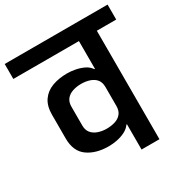

<svg xmlns="http://www.w3.org/2000/svg" viewBox="-227 -987 1082 1133"><g transform="rotate(-30 314.5 -420.5)"><path d="M533 0H411Q411 -41 411 -86.5Q411 -132 411 -172H407Q392 -150 365.5 -137Q339 -124 309.5 -118.5Q280 -113 255 -113Q167 -113 111.5 -153Q56 -193 56 -280V-442Q56 -501 81.5 -538Q107 -575 152 -592Q197 -609 255 -609Q280 -609 309.5 -603.5Q339 -598 365.5 -585.5Q392 -573 407 -550H411V-739Q383 -739 338 -739Q293 -739 240 -739Q187 -739 134 -739Q81 -739 36 -739Q-9 -739 -36 -739V-841H665V-739H533ZM179 -297Q179 -267 194.5 -247.5Q210 -228 237 -218.5Q264 -209 295 -209Q327 -209 353.5 -217.5Q380 -226 395.5 -245.5Q411 -265 411 -297V-426Q411 -458 395.5 -477Q380 -496 353.5 -505Q327 -514 295 -514Q264 -514 237 -505Q210 -496 194.5 -476.5Q179 -457 179 -426Z"/></g></svg>

Font: Matangi
Style: Bold
Weight: 700
Designer: Prashant Pant
Foundry: The Graphic Ant
Version: Version 3.002